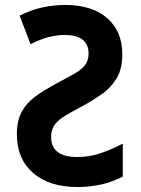

<svg xmlns="http://www.w3.org/2000/svg" viewBox="-20 -744 570 774"><path d="M294 10Q178 10 113 -47Q48 -104 48 -203Q48 -256 66.5 -291.5Q85 -327 120.5 -353.5Q156 -380 207 -407Q250 -430 278.5 -446Q307 -462 322 -480.5Q337 -499 337 -528Q337 -603 240 -603Q211 -603 178 -595Q145 -587 103 -566L59 -681Q107 -705 153 -714.5Q199 -724 242 -724Q352 -724 412.5 -670.5Q473 -617 473 -526Q473 -466 450 -428Q427 -390 390.5 -364.5Q354 -339 314 -317Q272 -295 243.5 -278Q215 -261 200.5 -241.5Q186 -222 186 -192Q186 -111 292 -111Q339 -111 383 -125.5Q427 -140 475 -165V-32Q432 -10 386.5 0Q341 10 294 10Z"/></svg>

Font: Noto Sans Mono Condensed
Style: Bold
Weight: 700
Width: 3
Designer: Monotype Design Team
Foundry: Monotype Imaging Inc.
Version: Version 2.014